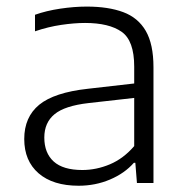

<svg xmlns="http://www.w3.org/2000/svg" viewBox="-20 -570 576 598"><path d="M225 8.5Q145 8.5 100.2 -30.2Q55.5 -69 55.5 -137Q55.5 -205.5 102.2 -243.8Q149 -282 253.5 -293.5L398 -310V-362.5Q398 -443.5 358.8 -471Q319.5 -498.5 245 -498.5Q211.5 -498.5 170.8 -492.5Q130 -486.5 89 -472.5V-524Q124 -536.5 167.5 -543Q211 -549.5 250 -549.5Q317.5 -549.5 363.8 -532.2Q410 -515 434 -473.8Q458 -432.5 458 -360.5V0H406.5L401.5 -63H397Q368 -30 322.5 -10.8Q277 8.5 225 8.5ZM118 -141.5Q118 -93.5 147.2 -67Q176.5 -40.5 236.5 -40.5Q280 -40.5 322.2 -58.2Q364.5 -76 398 -115V-265L256 -249Q181.5 -240.5 149.8 -214.2Q118 -188 118 -141.5Z"/></svg>

Font: Encode Sans SmExp Lt
Style: Regular
Weight: 300
Width: 6
Designer: Multiple Designers
Foundry: Impallari Type
Version: Version 3.002; ttfautohint (v1.8.3) -l 8 -r 50 -G 200 -x 14 